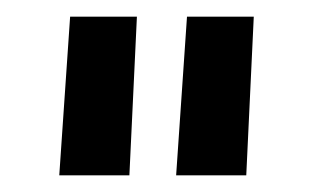

<svg xmlns="http://www.w3.org/2000/svg" viewBox="-20 -720 386 230"><path d="M144 -700 135 -510H51L64 -700ZM284 -700 275 -510H191L204 -700Z"/></svg>

Font: Homenaje
Style: Regular
Weight: 400
Version: Version 1.002